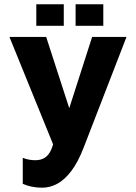

<svg xmlns="http://www.w3.org/2000/svg" viewBox="-20 -678 633 894"><path d="M176 196Q151 196 127 191Q103 186 86 178V57Q102 63 116 65.5Q130 68 145 68Q170 68 188.5 56.5Q207 45 219 17.5Q231 -10 238 -57L241 28L24 -506H195L310 -151H295L409 -506H569L370 8Q343 78 311.5 119Q280 160 246 178Q212 196 176 196ZM332 -558V-658H461V-558ZM149 -558V-658H277V-558Z"/></svg>

Font: Maven Pro
Style: Bold
Weight: 700
Designer: Joe Prince
Foundry: Joe Prince
Version: Version 2.103